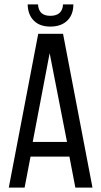

<svg xmlns="http://www.w3.org/2000/svg" viewBox="-20 -854 462 874"><path d="M314 -834Q314 -787 286 -760Q258 -733 209 -733Q161 -733 134 -760Q107 -787 106 -834H153Q156 -782 209 -782Q264 -782 267 -834ZM119 -141 92 0H20L154 -700H267L401 0H323L296 -141ZM129 -208H285L206 -612Z"/></svg>

Font: Adderley Regular
Style: Regular
Weight: 400
Designer: gorohovskiy
Version: Version 1.003 November 13, 2017